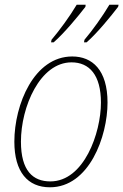

<svg xmlns="http://www.w3.org/2000/svg" viewBox="-20 -786 524 816"><path d="M339 -617 337 -606H348C393 -645 453 -719 482 -757L484 -766H445C416 -717 373 -657 339 -617ZM199 -617 197 -606H208C253 -645 314 -719 343 -757L344 -766H306C277 -717 233 -657 199 -617ZM192 10C359 10 437 -206 437 -350C437 -489 372 -546 287 -546C125 -546 41 -342 41 -184C41 -55 98 10 192 10ZM194 -15C120 -15 69 -60 69 -184C69 -332 150 -521 284 -521C360 -521 409 -467 409 -350C409 -221 337 -15 194 -15Z"/></svg>

Font: Noto Serif SemiCondensed Thin
Style: Italic
Weight: 100
Width: 4
Italic angle: -12°
Designer: Monotype Design Team
Foundry: Monotype Imaging Inc.
Version: Version 2.013